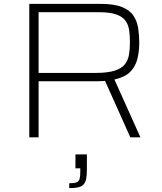

<svg xmlns="http://www.w3.org/2000/svg" viewBox="-20 -708 837 990"><path d="M131 0V-688H499Q569 -688 609.5 -671.5Q650 -655 668.5 -626.5Q687 -598 692.5 -562.5Q698 -527 698 -489Q698 -442 688 -403Q678 -364 651 -337Q624 -310 570 -298L704 0H652L514 -308L545 -297Q530 -291 512.5 -290Q495 -289 478 -289H179V0ZM179 -332H472Q534 -332 570.5 -343.5Q607 -355 623.5 -376Q640 -397 645 -425.5Q650 -454 650 -489Q650 -524 646 -552Q642 -580 627 -601Q612 -622 579.5 -633.5Q547 -645 491 -645H179ZM337 262V237Q363 237 375 232Q387 227 390.5 214Q394 201 394 177V160H369V88H428V165Q428 194 424.5 213Q421 232 411 243Q401 254 383 258Q365 262 337 262Z"/></svg>

Font: Saira Expanded ExtraLight
Style: Regular
Weight: 250
Width: 7
Designer: Hector Gatti with collaboration of the Omnibus-Type team
Foundry: Omnibus-Type
Version: Version 1.101